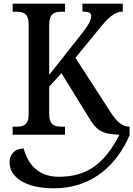

<svg xmlns="http://www.w3.org/2000/svg" viewBox="-20 -734 727 1046"><path d="M49 0H334V-44H315C277 -44 248 -54 248 -114V-262L315 -335L463 -95C504 -27 530 -3 631 0C548 159 455 229 299 229C167 229 123 130 109 75C59 75 32 109 32 151C32 229 115 292 273 292C488 292 621 157 687 0L686 -1V-44H683C647 -44 616 -70 581 -125L391 -419L522 -579C568 -636 604 -671 649 -671V-714H429V-671C463 -671 477 -665 477 -647C477 -626 464 -599 425 -550L248 -326V-600C248 -660 277 -670 314 -670H334V-714H49V-670H70C107 -670 136 -660 136 -604V-109C136 -53 106 -44 70 -44H49Z"/></svg>

Font: Noto Serif SemiCondensed Medium
Style: Regular
Weight: 500
Width: 4
Designer: Monotype Design Team
Foundry: Monotype Imaging Inc.
Version: Version 2.014